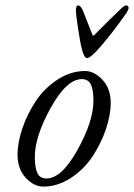

<svg xmlns="http://www.w3.org/2000/svg" viewBox="-20 -677 496 711"><path d="M331 -549Q371 -590 424 -641Q440 -657 447 -657Q456 -657 456 -648Q456 -641 449 -630Q397 -556 352 -504Q316 -462 302 -462Q292 -462 284 -492Q277 -518 269 -572Q261 -626 261 -636Q261 -657 269 -657Q278 -657 286 -640Q310 -580 322 -549Q325 -541 331 -549ZM390 -296Q390 -250 371.5 -196.5Q353 -143 321.5 -96Q290 -49 241.5 -17.5Q193 14 140 14Q106 14 75.5 -18.5Q45 -51 45 -104Q45 -150 63.5 -203.5Q82 -257 113.5 -304Q145 -351 193.5 -382.5Q242 -414 295 -414Q329 -414 359.5 -381.5Q390 -349 390 -296ZM326 -304Q326 -344 316.5 -364Q307 -384 283 -384Q227 -384 168 -278Q109 -172 109 -96Q109 -56 118.5 -36Q128 -16 152 -16Q208 -16 267 -122Q326 -228 326 -304Z"/></svg>

Font: EB Garamond 12
Style: Italic
Weight: 400
Italic angle: -17°
Version: Version 0.016; ttfautohint (v1.8.4)